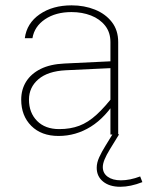

<svg xmlns="http://www.w3.org/2000/svg" viewBox="-20 -508 567 725"><path d="M426.3 -349.1Q426.3 -394 402.3 -424.8Q378.4 -455.6 338.4 -471.7Q298.3 -487.8 250.5 -487.8Q178.7 -487.8 129.9 -454.1Q81.1 -420.4 73.7 -363.8H102.5Q109.9 -408.2 150.1 -435.3Q190.4 -462.4 250 -462.4Q290 -462.4 323.5 -449.5Q356.9 -436.5 377 -411.1Q397 -385.7 397 -349.1V-91.8V0H426.3ZM425.3 -140.1 413.1 -151.9Q376.5 -104 344.7 -75Q313 -45.9 279.5 -33.2Q246.1 -20.5 203.6 -20.5Q150.4 -20.5 119.9 -51.5Q89.4 -82.5 89.4 -131.8Q89.4 -178.2 125 -208.7Q160.6 -239.3 228.5 -242.7L414.1 -251.5V-277.3L222.7 -268.1Q169.4 -265.6 133.3 -247.6Q97.2 -229.5 78.6 -199.7Q60.1 -169.9 60.1 -131.8Q60.1 -70.8 98.1 -32.7Q136.2 5.4 201.2 5.4Q266.6 5.4 323 -29.8Q379.4 -64.9 425.3 -140.1ZM509.3 158.2Q470.7 172.9 436.5 172.9Q405.3 172.9 386.7 159.4Q368.2 146 368.2 123Q368.2 110.4 374.8 94.2Q381.3 78.1 395 55.7L429.2 0L428.2 -1L404.3 -6.3V0L377.9 43Q364.3 64.9 354.7 85.7Q345.2 106.4 345.2 125.5Q345.2 158.2 369.4 177.7Q393.6 197.3 434.1 197.3Q472.7 197.3 517.6 179.7Z"/></svg>

Font: Estedad VF
Style: Regular
Weight: 100
Designer: Amin Abedi
Version: Version 7.3